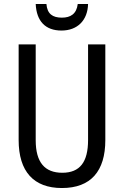

<svg xmlns="http://www.w3.org/2000/svg" viewBox="-20 -938 625 968"><path d="M424 -918H372C366 -868 336 -849 292 -849C245 -849 218 -868 214 -918H160C164 -831 209 -784 290 -784C371 -784 422 -836 424 -918ZM511 -232V-714H424V-232C424 -121 383 -67 294 -67C206 -67 160 -119 160 -231V-714H74V-232C74 -73 150 10 292 10C438 10 511 -75 511 -232Z"/></svg>

Font: Noto Sans Bengali Condensed
Style: Regular
Weight: 400
Width: 3
Designer: Jelle Bosma - Monotype Design Team
Foundry: Monotype Imaging Inc.
Version: Version 2.003